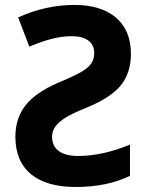

<svg xmlns="http://www.w3.org/2000/svg" viewBox="-20 -744 591 774"><path d="M42 -192.9C42 -60.1 128.9 9.8 285.2 9.8C369.6 9.8 442.9 -5.4 503.9 -35.2V-161.1C430.2 -130.4 360.4 -115.2 293.9 -115.2C225.1 -115.2 189.9 -144 189.9 -192.9C189.9 -208 194.3 -221.7 203.1 -233.9C211.9 -246.1 225.1 -257.3 242.2 -268.6C259.3 -279.8 288.6 -293.5 329.1 -310.1C395 -336.9 441.4 -367.7 468.3 -401.4C494.6 -435.1 507.8 -477.1 507.8 -526.9C507.8 -589.8 487.8 -638.2 447.8 -672.9C407.2 -707 351.6 -724.1 280.8 -724.1C203.1 -724.1 127 -707.5 53.2 -673.8L98.1 -556.2C164.1 -583 214.8 -598.1 269 -598.1C328.1 -598.1 359.9 -573.2 359.9 -529.8C359.9 -514.2 356 -500.5 348.6 -489.3C340.8 -477.5 328.1 -466.3 310.1 -455.6C292 -444.3 260.7 -429.7 215.8 -411.1C153.8 -384.3 109.4 -353.5 82.5 -318.8C55.7 -284.2 42 -242.2 42 -192.9Z"/></svg>

Font: Noto Reveo Sans
Style: Bold
Weight: 700
Designer: Monotype Design team
Foundry: Monotype Imaging Inc.
Version: Version 1.04